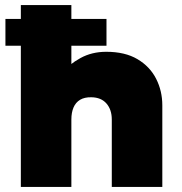

<svg xmlns="http://www.w3.org/2000/svg" viewBox="-20 -740 720 760"><path d="M62.5 0V-720H262.5V-397L220.5 -448Q253.5 -485.5 298.5 -510.2Q343.5 -535 400.5 -535Q475 -535 524.2 -505.8Q573.5 -476.5 598 -428.2Q622.5 -380 622.5 -323V0H422.5V-267Q422.5 -306 401.5 -330.2Q380.5 -354.5 341.5 -355Q314.5 -355.5 297 -345Q279.5 -334.5 271 -314.5Q262.5 -294.5 262.5 -267V0ZM1.5 -559V-665H401.5V-559Z"/></svg>

Font: Geologica Cursive Black
Style: Regular
Weight: 900
Designer: Sindre Bremnes, Frode Helland
Foundry: Monokrom Skriftforlag AS
Version: Version 1.010;gftools[0.9.28]